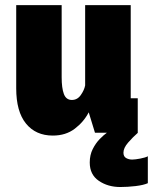

<svg xmlns="http://www.w3.org/2000/svg" viewBox="-20 -520 599 752"><path d="M187 11Q120 11 81.8 -36Q43.5 -83 43.5 -174V-500H221.5V-217.5Q221.5 -175 230.2 -151.8Q239 -128.5 261.5 -128.5Q283 -128.5 296.5 -147.8Q310 -167 313.5 -185.5V-500H492V-135H519.5V0H352L327.5 -80Q308 -42.5 272.8 -15.8Q237.5 11 187 11ZM559 92V197.5Q542.5 205 511 208.8Q479.5 212.5 451 212.5Q402.5 212.5 367 188.2Q331.5 164 331.5 116.5Q331.5 87 343.2 63.8Q355 40.5 371 24.2Q387 8 398.5 0H520Q500.5 17 482 38.2Q463.5 59.5 463.5 78Q463.5 93 474 99Q484.5 105 497.5 105Q509 105 529.8 101Q550.5 97 559 92Z"/></svg>

Font: Trispace SemiCondensed ExtraBold
Style: Regular
Weight: 800
Width: 4
Designer: Tyler Finck
Foundry: Etcetera Type Company
Version: Version 1.210; ttfautohint (v1.8.3)